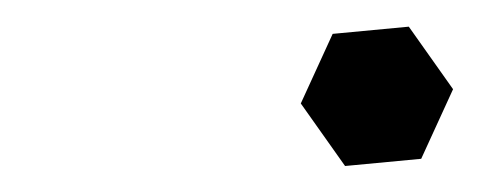

<svg xmlns="http://www.w3.org/2000/svg" viewBox="-20 -645 360 144"><path d="M229.5 -619.6 286.6 -625 319.8 -578.1 295.9 -525.9 238.8 -520.5 205.6 -567.4Z"/></svg>

Font: Urdu Khush Khati
Style: Regular
Weight: 400
Version: Version 001.500